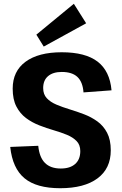

<svg xmlns="http://www.w3.org/2000/svg" viewBox="-20 -986 644 1014"><path d="M298 8Q173 8 109.5 -44.5Q46 -97 34 -210L182 -216Q188 -155 217.5 -125.5Q247 -96 301 -96Q350 -96 377 -120Q404 -144 404 -188Q404 -221 384.5 -241Q365 -261 333.5 -274Q302 -287 264 -298Q226 -309 187.5 -324Q149 -339 117.5 -362.5Q86 -386 66.5 -423.5Q47 -461 47 -518Q47 -610 115 -660Q183 -710 306 -710Q431 -710 495.5 -660.5Q560 -611 569 -509L421 -498Q417 -553 389 -579.5Q361 -606 306 -606Q260 -606 234 -584Q208 -562 208 -521Q208 -488 227 -467.5Q246 -447 278 -433.5Q310 -420 348 -408.5Q386 -397 424 -382.5Q462 -368 494 -345Q526 -322 545.5 -285Q565 -248 565 -192Q565 -96 495 -44Q425 8 298 8ZM435 -863 211 -740 172 -803 370 -966Z"/></svg>

Font: Pathway Extreme SemiCondensed
Style: Bold
Weight: 700
Width: 4
Version: Version 1.001;gftools[0.9.26]